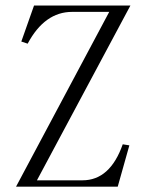

<svg xmlns="http://www.w3.org/2000/svg" viewBox="-20 -704 540 708"><path d="M284.2 -39.1Q335 -39.1 372.1 -72.3Q409.2 -105.5 432.6 -171.9L457 -168L414.1 -15.6H39.1L382.8 -660.2H246.1Q195.3 -660.2 154.3 -630.9Q113.3 -601.6 82 -543L58.6 -550.8L105.5 -683.6H460.9L116.2 -39.1Z"/></svg>

Font: BabelStone Khitan Small Seal
Style: Regular
Weight: 400
Designer: Andrew West
Foundry: BabelStone
Version: Version 13.000